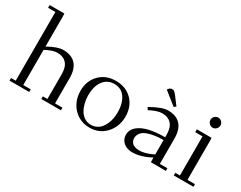

<svg xmlns="http://www.w3.org/2000/svg" viewBox="-85 -1179 2059 1637"><g transform="rotate(30 944.5 -361.0)"><path d="M32.2 -702.1V-729H176.8L178.2 -702.1V-404.8Q269.5 -456.1 325.2 -456.1Q406.7 -456.1 449 -410.2Q491.2 -364.3 491.2 -274.9V-25.9H564V0H371.1V-25.9H416V-270Q416 -340.3 383.8 -375.2Q351.6 -410.2 292 -410.2Q248 -410.2 178.2 -372.1V-25.9H252V0H58.1V-25.9H104V-702.1Z M625 -228Q625 -325.7 686.3 -388.9Q747.6 -452.1 846.2 -452.1Q945.8 -452.1 1006.8 -389.6Q1067.9 -327.1 1067.9 -228Q1067.9 -129.4 1005.9 -61.3Q943.8 6.8 846.2 6.8Q782.2 6.8 731.2 -25.1Q680.2 -57.1 652.6 -110.6Q625 -164.1 625 -228ZM701.2 -228Q701.2 -189.5 710.2 -153.1Q719.2 -116.7 736.3 -86.7Q753.4 -56.6 782 -38.3Q810.5 -20 846.2 -20Q875.5 -20 899.9 -32Q924.3 -43.9 940.9 -63.7Q957.5 -83.5 969.5 -110.1Q981.4 -136.7 986.8 -166Q992.2 -195.3 992.2 -226.1Q992.2 -312.5 955.1 -367.7Q918 -422.9 846.2 -422.9Q798.3 -422.9 764.9 -395.5Q731.4 -368.2 716.3 -325.2Q701.2 -282.2 701.2 -228Z M1147.9 -97.2Q1147.9 -147.5 1188.5 -181.4Q1229 -215.3 1294.9 -230.2Q1360.8 -245.1 1448.7 -245.1V-270Q1448.7 -340.3 1416.5 -375.2Q1384.3 -410.2 1324.7 -410.2Q1280.3 -410.2 1204.1 -371.1L1189.9 -394Q1298.8 -456.1 1356.9 -456.1Q1438.5 -456.1 1480.7 -410.2Q1522.9 -364.3 1522.9 -274.9V-25.9H1597.2V0H1449.7L1448.7 -23.9V-45.9Q1352.1 6.8 1269 6.8Q1213.9 6.8 1180.9 -22.7Q1147.9 -52.2 1147.9 -97.2ZM1223.1 -106.9Q1223.1 -94.7 1227.1 -83.5Q1231 -72.3 1240.2 -61.3Q1249.5 -50.3 1268.3 -43.7Q1287.1 -37.1 1313 -37.1Q1346.7 -37.1 1384.8 -49.6Q1422.9 -62 1448.7 -76.2V-217.8Q1405.3 -217.8 1367.9 -212.6Q1330.6 -207.5 1296.4 -195.6Q1262.2 -183.6 1242.7 -160.9Q1223.1 -138.2 1223.1 -106.9ZM1256.8 -605 1273.9 -624Q1283.7 -630.9 1295.9 -630.9Q1309.6 -630.9 1318.1 -624.3Q1326.7 -617.7 1342.8 -597.2L1400.9 -520L1381.8 -504.9Z M1648.9 -411.1V-439H1793.5L1794.9 -411.1V-25.9H1868.7V0H1674.8V-25.9H1720.7V-411.1ZM1723.1 -533Q1708.5 -547.9 1708.5 -567.9Q1708.5 -587.9 1723.1 -602.5Q1737.8 -617.2 1757.8 -617.2Q1777.8 -617.2 1792.2 -602.5Q1806.6 -587.9 1806.6 -567.9Q1806.6 -547.9 1792.2 -533Q1777.8 -518.1 1757.8 -518.1Q1737.8 -518.1 1723.1 -533Z"/></g></svg>

Font: Dehuti
Style: Book
Weight: 400
Version: Version 1.2